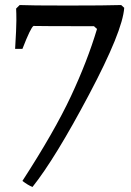

<svg xmlns="http://www.w3.org/2000/svg" viewBox="-20 -530 520 762"><path d="M40 -336Q45 -419 45 -448.5Q45 -478 44 -496L58 -510Q96 -508 248.5 -508Q401 -508 461 -510L473 -499Q467 -407 333 -154Q199 99 109 212Q91 205 69 188Q196 -8 261.5 -148Q327 -288 365 -415L353 -426Q139 -426 113 -427Q102 -421 69 -336Z"/></svg>

Font: Prociono
Style: Regular
Weight: 400
Designer: Barry Schwartz
Foundry: The Crud Factory
Version: Version 2.301